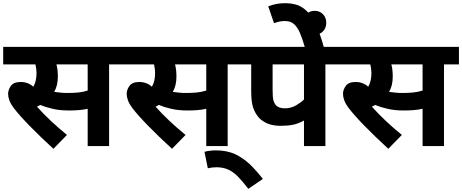

<svg xmlns="http://www.w3.org/2000/svg" viewBox="-20 -916 2898 1204"><path d="M664.1 -512.2V0H529.8V-233.9Q501 -227.5 474.6 -225.6Q441.9 -223.1 416 -223.1Q351.1 -223.1 307.6 -234.4Q266.1 -243.7 232.9 -257.8Q229.5 -256.3 222.7 -252.7Q215.8 -249 211.9 -247.1Q252 -202.1 297.9 -159.2Q344.7 -114.7 399.9 -69.8L314.9 17.1Q230.5 -60.5 167.5 -125Q101.1 -192.9 66.9 -237.8Q43.9 -269 38.1 -289.1Q30.8 -309.6 30.8 -327.1Q30.8 -353.5 48.3 -377.4Q65.9 -401.9 109.9 -401.9Q156.2 -401.9 189 -372.1Q200.2 -391.6 204.6 -413.1Q209 -435.1 209 -458Q209 -483.9 202.1 -512.2H0V-622.1H757.8V-512.2ZM403.8 -333Q439.5 -333 469.7 -335.9Q500 -338.9 529.8 -348.1V-512.2H334Q338.4 -495.1 340.3 -479.5Q342.8 -459 342.8 -437Q342.8 -407.7 336.9 -382.8Q331.1 -359.4 319.8 -339.8Q333 -337.9 360.4 -335Q378.4 -333 403.8 -333Z M1407.7 -512.2V0H1273.4V-233.9Q1244.6 -227.5 1218.3 -225.6Q1185.5 -223.1 1159.7 -223.1Q1094.7 -223.1 1051.3 -234.4Q1009.8 -243.7 976.6 -257.8Q973.1 -256.3 966.3 -252.7Q959.5 -249 955.6 -247.1Q995.6 -202.1 1041.5 -159.2Q1088.4 -114.7 1143.6 -69.8L1058.6 17.1Q974.1 -60.5 911.1 -125Q844.7 -192.9 810.5 -237.8Q787.6 -269 781.7 -289.1Q774.4 -309.6 774.4 -327.1Q774.4 -353.5 792 -377.4Q809.6 -401.9 853.5 -401.9Q899.9 -401.9 932.6 -372.1Q943.8 -391.6 948.2 -413.1Q952.6 -435.1 952.6 -458Q952.6 -483.9 945.8 -512.2H743.7V-622.1H1501.5V-512.2ZM1147.5 -333Q1183.1 -333 1213.4 -335.9Q1243.7 -338.9 1273.4 -348.1V-512.2H1077.6Q1082 -495.1 1084 -479.5Q1086.4 -459 1086.4 -437Q1086.4 -407.7 1080.6 -382.8Q1074.7 -359.4 1063.5 -339.8Q1076.7 -337.9 1104 -335Q1122.1 -333 1147.5 -333Z M1262.2 36.1Q1279.3 30.8 1297.4 29.3Q1313.5 26.9 1333.5 26.9Q1401.9 26.9 1455.1 50.8Q1505.9 75.7 1547.9 115.2Q1591.8 158.7 1628.4 206.1L1537.1 268.1Q1501 220.7 1471.2 190.4Q1440.9 160.6 1410.2 147Q1377.4 132.8 1336.4 132.8Q1324.2 132.8 1307.6 134.8Q1302.7 135.7 1294.4 137.2Q1286.1 138.7 1283.2 139.2Z M2020.5 -512.2V0H1886.2V-160.2Q1851.6 -141.1 1818.4 -133.8Q1783.2 -127 1739.3 -127Q1694.8 -127 1659.2 -140.6Q1625 -155.3 1604.5 -176.8Q1580.1 -204.1 1567.4 -241.2Q1555.2 -277.3 1555.2 -345.2V-512.2H1487.3V-622.1H2114.3V-512.2ZM1886.2 -512.2H1689.5V-353Q1689.5 -306.6 1694.3 -287.6Q1699.7 -267.6 1712.4 -253.9Q1729.5 -236.8 1767.1 -236.8Q1804.2 -236.8 1836.9 -255.4Q1868.2 -273.9 1886.2 -292Z M1893.1 -615.2Q1877.4 -670.4 1859.9 -711.9Q1842.8 -749.5 1821.8 -766.6Q1800.3 -784.2 1766.1 -784.2Q1748 -784.2 1729.5 -780.3Q1710.4 -775.4 1698.2 -771L1662.1 -876Q1689.5 -886.7 1711.4 -890.6Q1735.4 -896 1767.1 -896Q1807.1 -896 1841.3 -885.7Q1875 -874.5 1904.8 -845.7Q1933.6 -817.4 1960.4 -761.7Q1986.8 -707 2012.2 -615.2Z M1878.9 -772.9Q1878.9 -805.2 1900.4 -826.7Q1921.9 -848.1 1953.1 -848.1Q1985.4 -848.1 2005.4 -826.7Q2025.9 -805.7 2025.9 -772.9Q2025.9 -740.2 2005.4 -719.7Q1985.4 -698.2 1953.1 -698.2Q1921.9 -698.2 1900.9 -719.7Q1878.9 -740.2 1878.9 -772.9Z M2764.2 -512.2V0H2629.9V-233.9Q2601.1 -227.5 2574.7 -225.6Q2542 -223.1 2516.1 -223.1Q2451.2 -223.1 2407.7 -234.4Q2366.2 -243.7 2333 -257.8Q2329.6 -256.3 2322.8 -252.7Q2315.9 -249 2312 -247.1Q2352.1 -202.1 2397.9 -159.2Q2444.8 -114.7 2500 -69.8L2415 17.1Q2330.6 -60.5 2267.6 -125Q2201.2 -192.9 2167 -237.8Q2144 -269 2138.2 -289.1Q2130.9 -309.6 2130.9 -327.1Q2130.9 -353.5 2148.4 -377.4Q2166 -401.9 2210 -401.9Q2256.3 -401.9 2289.1 -372.1Q2300.3 -391.6 2304.7 -413.1Q2309.1 -435.1 2309.1 -458Q2309.1 -483.9 2302.2 -512.2H2100.1V-622.1H2857.9V-512.2ZM2503.9 -333Q2539.6 -333 2569.8 -335.9Q2600.1 -338.9 2629.9 -348.1V-512.2H2434.1Q2438.5 -495.1 2440.4 -479.5Q2442.9 -459 2442.9 -437Q2442.9 -407.7 2437 -382.8Q2431.2 -359.4 2419.9 -339.8Q2433.1 -337.9 2460.4 -335Q2478.5 -333 2503.9 -333Z"/></svg>

Font: Droid Sans Thai
Style: Bold
Weight: 700
Designer: Steve Matteson
Foundry: Ascender Corporation
Version: Version 1.00